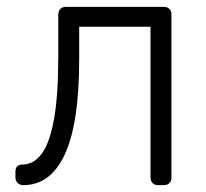

<svg xmlns="http://www.w3.org/2000/svg" viewBox="-20 -540 601 560"><path d="M48 0Q38 0 31.5 -6.5Q25 -13 25 -23V-39Q25 -60 45 -60Q77 -60 100.5 -90Q124 -120 137 -189.5Q150 -259 150 -375V-498Q150 -508 156 -514Q162 -520 172 -520H458Q468 -520 474 -514Q480 -508 480 -498V-22Q480 -12 474 -6Q468 0 458 0H441Q431 0 425 -6Q419 -12 419 -22V-462H211V-368Q211 -271 200 -201Q189 -131 167.5 -86.5Q146 -42 116 -21Q86 0 48 0Z"/></svg>

Font: Rubik Light
Style: Regular
Weight: 300
Designer: Hubert and Fischer
Foundry: Hubert and Fischer
Version: Version 2.300;gftools[0.9.30]